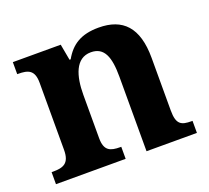

<svg xmlns="http://www.w3.org/2000/svg" viewBox="-99 -672 866 795"><g transform="rotate(-20 333.5 -274.5)"><path d="M20 0H327V-53H323C279 -53 253 -62 253 -118V-309C253 -391 274 -464 342 -464C401 -464 419 -415 419 -329V0H641V-53H637C592 -53 571 -62 571 -124V-356C571 -491 513 -549 407 -549C329 -549 285 -520 254 -465H249L236 -536H25V-483H29C73 -483 100 -474 100 -418V-122C100 -62 71 -53 26 -53H20Z"/></g></svg>

Font: Noto Serif Telugu
Style: Bold
Weight: 700
Designer: Jelle Bosma - Monotype Design Team
Foundry: Monotype Imaging Inc.
Version: Version 2.005